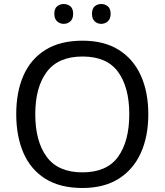

<svg xmlns="http://www.w3.org/2000/svg" viewBox="-20 -928 821 958"><path d="M720 -358Q720 -247 682.5 -164.5Q645 -82 572 -36Q499 10 391 10Q280 10 206.5 -36Q133 -82 97 -165Q61 -248 61 -359Q61 -469 97 -551Q133 -633 206.5 -679Q280 -725 392 -725Q499 -725 572 -679.5Q645 -634 682.5 -551.5Q720 -469 720 -358ZM156 -358Q156 -223 213 -145.5Q270 -68 391 -68Q513 -68 569 -145.5Q625 -223 625 -358Q625 -493 569 -569.5Q513 -646 392 -646Q271 -646 213.5 -569.5Q156 -493 156 -358ZM251 -859Q251 -885 265 -896.5Q279 -908 298 -908Q317 -908 331 -896.5Q345 -885 345 -859Q345 -834 331 -821.5Q317 -809 298 -809Q279 -809 265 -821.5Q251 -834 251 -859ZM439 -859Q439 -885 452.5 -896.5Q466 -908 485 -908Q504 -908 518 -896.5Q532 -885 532 -859Q532 -834 518 -821.5Q504 -809 485 -809Q466 -809 452.5 -821.5Q439 -834 439 -859Z"/></svg>

Font: Noto Sans Hebrew Droid
Style: Regular
Weight: 400
Designer: Monotype Design Team
Foundry: Monotype Imaging Inc.
Version: Version 1.100